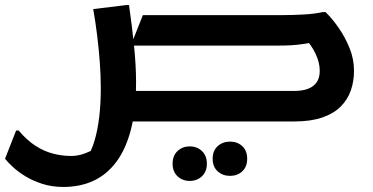

<svg xmlns="http://www.w3.org/2000/svg" viewBox="-58 -482 1481 762"><path d="M445 -121H1108Q1143 -121 1165.5 -130Q1188 -139 1199.5 -156.5Q1211 -174 1211 -201Q1211 -234 1194 -269.5Q1177 -305 1150 -332L1212 -320Q1176 -312 1150 -308Q1124 -304 1099.5 -302.5Q1075 -301 1043 -301H461L509 -422H1060Q1104 -422 1148 -424.5Q1192 -427 1222 -434H1234Q1259 -410 1285 -373Q1311 -336 1329 -292Q1347 -248 1347 -201Q1347 -160 1334.5 -123.5Q1322 -87 1294 -59Q1266 -31 1220.5 -15.5Q1175 0 1111 0H445ZM786 148Q786 116 806 98Q826 80 855 80Q884 80 903.5 98Q923 116 923 148Q923 180 903.5 198Q884 216 855 216Q826 216 806 198Q786 180 786 148ZM627 168Q627 136 646.5 117.5Q666 99 695 99Q724 99 743.5 117.5Q763 136 763 168Q763 199 743.5 217.5Q724 236 695 236Q666 236 646.5 217.5Q627 199 627 168ZM16 36Q49 75 83.5 97Q118 119 153.5 128Q189 137 224 137Q252 137 278.5 127Q305 117 327 103L288 143Q306 115 318 73.5Q330 32 336 -19.5Q342 -71 342 -130Q342 -183 338 -236Q334 -289 327.5 -342Q321 -395 312 -446L444 -462H454Q466 -379 474 -300Q482 -221 482 -156Q482 -48 462 30.5Q442 109 404 160Q366 211 313 235.5Q260 260 193 260Q149 260 111 248Q73 236 43.5 218Q14 200 -6.5 181Q-27 162 -38 148L6 36Z"/></svg>

Font: Kufam SemiBold
Style: Italic
Weight: 600
Italic angle: -11°
Designer: Artur Schmal
Foundry: Original Type
Version: Version 1.301; ttfautohint (v1.8.3)